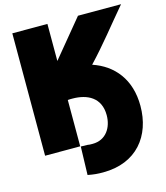

<svg xmlns="http://www.w3.org/2000/svg" viewBox="-134 -825 986 1141"><g transform="rotate(-15 359.5 -254.0)"><path d="M50 30H266V-255C277 -256 283 -256 294 -256C386 -256 466 -217 466 -108C466 -34 425 35 341 35C329 35 318 35 310 33C307 33 272 32 269 32L264 206C302 213 323 215 358 215C565 215 674 74 674 -110C674 -273 588 -377 460 -420C553 -518 628 -616 719 -723H454C394 -650 328 -571 266 -495V-723H50Z"/></g></svg>

Font: Repo ExtraBlack
Style: Regular
Weight: 400
Designer: Stefan Peev
Foundry: Context Ltd
Version: Version 001.502